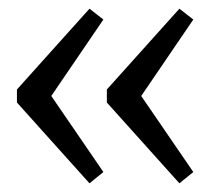

<svg xmlns="http://www.w3.org/2000/svg" viewBox="-20 -541 478 442"><path d="M186 -521 218 -496 81 -295V-345L218 -145L186 -119L19 -305V-335ZM393 -521 425 -496 288 -295V-345L425 -145L393 -119L226 -305V-335Z"/></svg>

Font: Pathway Extreme 72pt Medium
Style: Regular
Weight: 500
Designer: Eduardo Rodriguez Tunni
Foundry: Eduardo Rodriguez Tunni
Version: Version 1.001;gftools[0.9.26]